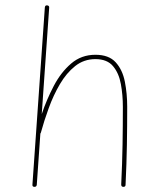

<svg xmlns="http://www.w3.org/2000/svg" viewBox="-20 -706 629 734"><path d="M111.8 8.3Q103 8.3 104 -0.5L151.4 -677.2Q152.3 -686.5 160.2 -685.5Q168.9 -684.6 168 -676.3L139.6 -270Q158.2 -325.2 185.5 -377.4Q212.9 -429.7 252 -463.1Q291 -496.6 344.7 -496.6Q396 -496.6 422.1 -468Q448.2 -439.5 457.3 -393.8Q466.3 -348.1 466.3 -297.4Q466.3 -223.1 465.1 -152.1Q463.9 -81.1 460 0.5Q460 8.3 451.7 8.3Q443.4 8.3 443.4 -0.5Q447.3 -82 448.5 -152.6Q449.7 -223.1 449.7 -297.4Q449.7 -342.8 442.1 -384.5Q434.6 -426.3 412.1 -453.1Q389.6 -480 344.7 -480Q300.8 -480 267.3 -453.4Q233.9 -426.8 209 -384.3Q184.1 -341.8 166.3 -292.7Q148.4 -243.7 136.2 -198.7Q135.7 -196.8 134.3 -195.3L120.6 0.5Q119.6 8.3 111.8 8.3Z"/></svg>

Font: Mikhak-DS2-FD Thin
Style: Regular
Weight: 100
Designer: Amin Abedi
Version: Version 3.2